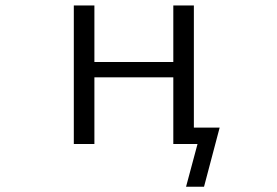

<svg xmlns="http://www.w3.org/2000/svg" viewBox="-20 -540 1040 720"><path d="M334 -250V0H256.8V-519.5H334V-307.6H629.9V-519.5H707V-61.5H803.7L745.1 160.2H677.7L720.7 0H707H668.9H629.9V-250Z"/></svg>

Font: Gen Shin Gothic Monospace Normal
Style: Regular
Weight: 350
Designer: [Source Han Sans]
Ryoko NISHIZUKA  (kana & ideographs); Paul D. Hunt (Latin, Greek & Cyrillic); Wenlong ZHANG  (bopomofo
Version: Version 1.002.20150607